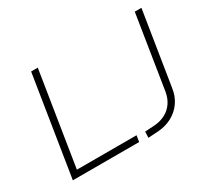

<svg xmlns="http://www.w3.org/2000/svg" viewBox="-137 -937 1286 1176"><g transform="rotate(-30 505.5 -349.5)"><path d="M77 0 189 -705H236L131 -44H553L546 0ZM608 6 610 -37 677 -41Q720 -44 754.5 -62Q789 -80 811 -112Q833 -144 840 -187L922 -705H969L886 -183Q878 -129 849 -88.5Q820 -48 775 -24.5Q730 -1 673 2Z"/></g></svg>

Font: Nunito Sans 10pt SemiExpanded ExtraLight
Style: Italic
Weight: 250
Width: 6
Italic angle: -9°
Designer: Vernon Adams
Foundry: Vernon Adams
Version: Version 3.101;gftools[0.9.27]